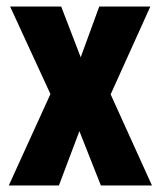

<svg xmlns="http://www.w3.org/2000/svg" viewBox="-20 -570 494 590"><path d="M135 -281 11 -550H168L228 -394L285 -550H442L320 -280L447 0H290L224 -167L161 0H7Z"/></svg>

Font: Noto Sans Myanmar UI ExtraCondensed ExtraBold
Style: Regular
Weight: 800
Width: 2
Designer: Monotype Design Team
Foundry: Monotype Imaging Inc.
Version: Version 2.103; ttfautohint (v1.8.4.7-5d5b)